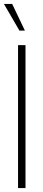

<svg xmlns="http://www.w3.org/2000/svg" viewBox="-21 -959 221 979"><path d="M78 -803 -1 -939H41L106 -803ZM71 0V-729H109V0Z"/></svg>

Font: Mona Sans Expanded ExtraLight
Style: Regular
Weight: 200
Width: 7
Designer: Deni Anggara
Foundry: GitHub
Version: Version 1.001;gftools[0.9.33]